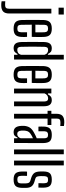

<svg xmlns="http://www.w3.org/2000/svg" viewBox="929 -1845 1054 3088"><g transform="rotate(90 1456.0 -301.0)"><path d="M35 -716V-800H146V-716ZM-68 200V141Q-56 142 -39 143Q-22 144 -7 144Q24 144 38 130Q52 116 52 82V-600H129V77Q129 146 96.5 176Q64 206 -6 206Q-37 206 -68 200Z M431 -209H505Q507 -189 507 -165Q507 -141 506 -121Q503 -53 473 -23Q443 7 373 7Q301 7 269 -23Q237 -53 234 -121Q233 -171 232.5 -234.5Q232 -298 232.5 -362Q233 -426 234 -478Q238 -547 270 -577Q302 -607 373 -607Q441 -607 472 -577.5Q503 -548 506 -480Q507 -457 507.5 -403Q508 -349 505 -285H309Q309 -244 310 -203Q311 -162 311 -114Q312 -79 326 -66Q340 -53 372 -53Q403 -53 416 -66Q429 -79 431 -114Q432 -150 431 -209ZM373 -547Q340 -547 326 -533Q312 -519 311 -487Q311 -446 310.5 -411.5Q310 -377 309 -343H432Q432 -393 432 -431Q432 -469 431 -487Q429 -519 415.5 -533Q402 -547 373 -547Z M793 -800H870V0H793V-55H780Q764 -25 744 -9Q724 7 688 7Q639 7 614.5 -22Q590 -51 588 -118Q586 -199 586 -296Q586 -393 588 -482Q590 -549 615 -578Q640 -607 689 -607Q726 -607 745.5 -591.5Q765 -576 780 -545H793ZM715 -52Q742 -52 763 -66Q784 -80 793 -111V-490Q784 -520 763.5 -534Q743 -548 716 -548Q689 -548 677.5 -534Q666 -520 665 -488Q659 -287 665 -112Q666 -80 677.5 -66Q689 -52 715 -52Z M1172 -209H1246Q1248 -189 1248 -165Q1248 -141 1247 -121Q1244 -53 1214 -23Q1184 7 1114 7Q1042 7 1010 -23Q978 -53 975 -121Q974 -171 973.5 -234.5Q973 -298 973.5 -362Q974 -426 975 -478Q979 -547 1011 -577Q1043 -607 1114 -607Q1182 -607 1213 -577.5Q1244 -548 1247 -480Q1248 -457 1248.5 -403Q1249 -349 1246 -285H1050Q1050 -244 1051 -203Q1052 -162 1052 -114Q1053 -79 1067 -66Q1081 -53 1113 -53Q1144 -53 1157 -66Q1170 -79 1172 -114Q1173 -150 1172 -209ZM1114 -547Q1081 -547 1067 -533Q1053 -519 1052 -487Q1052 -446 1051.5 -411.5Q1051 -377 1050 -343H1173Q1173 -393 1173 -431Q1173 -469 1172 -487Q1170 -519 1156.5 -533Q1143 -547 1114 -547Z M1337 0V-600H1414V-545H1430Q1445 -575 1465.5 -591Q1486 -607 1521 -607Q1570 -607 1595 -578Q1620 -549 1621 -482V0H1544V-488Q1543 -520 1531 -534Q1519 -548 1493 -548Q1467 -548 1445.5 -532.5Q1424 -517 1414 -490V0Z M1742 0V-539H1694V-600H1742V-680Q1742 -748 1774 -778Q1806 -808 1877 -808Q1890 -808 1907.5 -806Q1925 -804 1938 -802V-743Q1925 -745 1909.5 -745.5Q1894 -746 1878 -746Q1846 -746 1832.5 -732.5Q1819 -719 1819 -685V-600H1922V-539H1819V0Z M2040 7Q1990 7 1965.5 -22Q1941 -51 1937 -110Q1936 -122 1936 -135Q1936 -148 1936 -160Q1940 -214 1963 -251.5Q1986 -289 2045 -321Q2066 -333 2089 -344Q2112 -355 2136 -365V-485Q2136 -517 2124 -532Q2112 -547 2080 -547Q2052 -547 2038.5 -534Q2025 -521 2023 -487Q2023 -470 2023 -441.5Q2023 -413 2023 -392H1949Q1948 -409 1947.5 -434.5Q1947 -460 1948 -480Q1950 -547 1980.5 -577Q2011 -607 2082 -607Q2157 -607 2184.5 -574.5Q2212 -542 2213 -469L2212 0H2136V-55H2124Q2112 -25 2093 -9Q2074 7 2040 7ZM2068 -51Q2116 -51 2136 -107V-304Q2119 -297 2101 -288Q2083 -279 2061 -263Q2033 -244 2023.5 -218.5Q2014 -193 2012 -160Q2012 -151 2012 -139Q2012 -127 2013 -115Q2018 -51 2068 -51Z M2316 0V-800H2393V0Z M2495 0V-800H2572V0Z M2799 7Q2730 7 2701.5 -23Q2673 -53 2671 -121Q2670 -141 2670.5 -165Q2671 -189 2672 -209H2741Q2739 -180 2739.5 -156.5Q2740 -133 2740 -114Q2741 -79 2754.5 -66Q2768 -53 2799 -53Q2832 -53 2846.5 -66Q2861 -79 2862 -114Q2862 -131 2862 -148.5Q2862 -166 2862 -181Q2861 -216 2853 -234.5Q2845 -253 2821 -261L2770 -277Q2717 -295 2694 -326.5Q2671 -358 2670 -424Q2669 -438 2669.5 -450.5Q2670 -463 2670 -477Q2671 -547 2700 -577Q2729 -607 2803 -607Q2872 -607 2900 -577.5Q2928 -548 2930 -480Q2930 -461 2930 -437Q2930 -413 2929 -392H2858Q2859 -416 2859 -443Q2859 -470 2859 -487Q2858 -521 2846 -534Q2834 -547 2803 -547Q2771 -547 2759 -534Q2747 -521 2745 -487Q2745 -471 2744.5 -457.5Q2744 -444 2744 -430Q2745 -395 2751.5 -373Q2758 -351 2787 -342L2834 -328Q2885 -313 2909.5 -281Q2934 -249 2934 -185Q2934 -170 2934 -152.5Q2934 -135 2933 -120Q2931 -52 2901 -22.5Q2871 7 2799 7Z"/></g></svg>

Font: Big Shoulders Display Medium
Style: Regular
Weight: 500
Designer: Patric King
Foundry: XO Type Co
Version: Version 1.000; ttfautohint (v1.8.2)